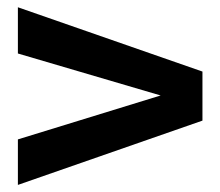

<svg xmlns="http://www.w3.org/2000/svg" viewBox="-20 -562 620 542"><path d="M30.5 -40V-168.5L433.5 -292.5L30.5 -411V-541.5L551.5 -360V-221.5Z"/></svg>

Font: Overused Grotesk SemiBold
Style: Regular
Weight: 610
Version: Version 0.004